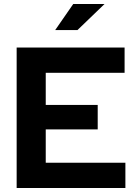

<svg xmlns="http://www.w3.org/2000/svg" viewBox="-20 -937 685 957"><path d="M63 0V-700H601V-574H208V-414H467V-292H208V-126H605V0ZM255 -787 345 -917H501L366 -787Z"/></svg>

Font: Red Hat Display
Style: Bold
Weight: 700
Designer: Pentagram, MCKL
Foundry: Pentagram, MCKL
Version: Version 1.023; ttfautohint (v1.8.3)